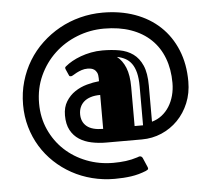

<svg xmlns="http://www.w3.org/2000/svg" viewBox="-53 -780 953 864"><g transform="rotate(-5 424.0 -348.0)"><path d="M406.2 -139.2Q372.6 -139.2 341.1 -145.8Q309.6 -152.3 285.4 -168Q261.2 -183.6 246.8 -210.2Q232.4 -236.8 232.4 -276.9Q232.4 -314 248.5 -339.8Q264.6 -365.7 289.1 -382.1Q313.5 -398.4 342.8 -406.5Q372.1 -414.6 398.4 -417V-430.7Q398.4 -446.8 393.6 -456.3Q388.7 -465.8 381.6 -470.5Q374.5 -475.1 366.7 -476.6Q358.9 -478 353 -478Q337.4 -478 324.7 -473.6Q312 -469.2 302.2 -464.1Q292.5 -459 285.6 -454.6Q278.8 -450.2 274.9 -450.2Q271 -450.2 269 -451.2Q267.1 -452.1 265.6 -456.1L254.4 -481.4Q253.4 -483.4 252.7 -485.8Q252 -488.3 252 -489.3Q252 -492.7 254.4 -494.9Q256.8 -497.1 258.8 -498.5Q270.5 -508.3 287.8 -518.1Q305.2 -527.8 326.9 -535.9Q348.6 -543.9 373.8 -548.8Q398.9 -553.7 425.8 -553.7Q466.8 -553.7 502.2 -547.4Q537.6 -541 563.7 -522.2Q589.8 -503.4 605 -469Q620.1 -434.6 620.1 -377.9V-214.8Q645 -221.7 664.8 -237.1Q684.6 -252.4 698.5 -274.4Q712.4 -296.4 719.7 -323.5Q727.1 -350.6 727.1 -380.9Q727.1 -442.9 708 -492.9Q689 -543 652.3 -578.1Q615.7 -613.3 562.5 -632.1Q509.3 -650.9 441.4 -650.9Q377.4 -650.9 319.3 -627.9Q261.2 -605 217.3 -563.7Q173.3 -522.5 147.2 -465.6Q121.1 -408.7 121.1 -340.8Q121.1 -276.4 145.5 -222.2Q169.9 -168 211.9 -128.7Q253.9 -89.4 310.5 -67.4Q367.2 -45.4 431.2 -45.4Q460.4 -45.4 487.3 -48.8Q514.2 -52.2 539.6 -60.5Q542 -61 545.2 -62.5Q548.3 -64 552 -64Q555.7 -64 559.1 -62Q562.5 -60.1 564.9 -54.7L582.5 -13.7Q586.4 -4.4 581.8 -1.5Q577.1 1.5 573.7 3.4Q540 17.1 505.6 22Q471.2 26.9 431.2 26.9Q378.4 26.9 329.6 14.4Q280.8 2 238.3 -21.5Q195.8 -44.9 160.9 -77.9Q126 -110.8 101.1 -151.6Q76.2 -192.4 62.5 -240.2Q48.8 -288.1 48.8 -340.8Q48.8 -396 63.2 -445.8Q77.6 -495.6 103.5 -538.1Q129.4 -580.6 165.8 -614.7Q202.1 -648.9 245.6 -673.1Q289.1 -697.3 338.9 -710.2Q388.7 -723.1 441.4 -723.1Q520.5 -723.1 586.4 -699.5Q652.3 -675.8 699.5 -631.3Q746.6 -586.9 772.7 -523.4Q798.8 -460 798.8 -380.9Q798.8 -328.1 780.5 -283.9Q762.2 -239.7 730.7 -207.5Q699.2 -175.3 657.2 -157.2Q615.2 -139.2 567.9 -139.2ZM398.4 -355Q373.5 -355 355.2 -349.1Q336.9 -343.3 325 -332.8Q313 -322.3 306.9 -307.9Q300.8 -293.5 300.8 -276.4Q300.8 -241.2 325 -221.4Q349.1 -201.7 398.4 -201.7ZM488.3 -519Q512.7 -500 526.6 -466.1Q540.5 -432.1 540.5 -377.9V-202.1H578.6V-377.9Q578.6 -414.6 572.3 -439.7Q565.9 -464.8 554 -481.2Q542 -497.6 525.4 -506.3Q508.8 -515.1 488.3 -519Z"/></g></svg>

Font: Fascinate Inline
Style: Regular
Weight: 900
Designer: Astigmatic (AOETI)
Foundry: Astigmatic (AOETI)
Version: Version 1.000